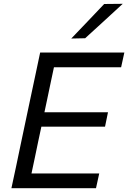

<svg xmlns="http://www.w3.org/2000/svg" viewBox="-20 -989 674 1009"><path d="M40 0Q52.5 -59 64.5 -114Q76 -169 90 -236L140 -472.5Q154.5 -540.5 166.5 -597Q178.5 -653 191 -713H633.5L616.5 -635.5H263.5Q254.5 -594 245.8 -552.2Q237 -510.5 227 -462.5L213.5 -399H547.5L532 -323.5H197.5L181.5 -249Q171.5 -201.5 163 -160Q154 -118.5 145.5 -77.5H501.5L484.5 0ZM354.5 -786.5Q399 -833 441.5 -877.5Q484 -922 527.5 -968L625 -969Q574.5 -922.5 525.5 -877.5Q476 -832.5 427.5 -788Z"/></svg>

Font: Heraclito
Style: Italic
Weight: 400
Italic angle: -12°
Designer: Kostas Bartsokas (font) & Cristiano Sobral (main changes)
Foundry: Kostas Bartsokas (font) & Cristiano Sobral (main changes)
Version: Version 1.00;July 8, 2020;FontCreator 13.0.0.2655 64-bit